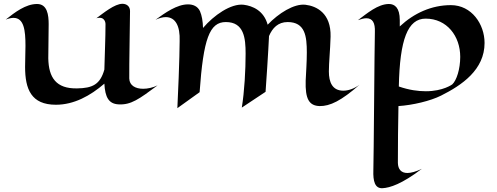

<svg xmlns="http://www.w3.org/2000/svg" viewBox="-20 -539 2615 1010"><path d="M809 -90C784 -78 757 -72 733 -72C693 -72 661 -89 660 -126C659 -185 664 -440 664 -481C664 -506 646 -519 624 -519C583 -519 525 -471 487 -443C535 -456 535 -413 535 -413C535 -336 531 -259 529 -173C507 -95 467 -75 385 -74C275 -72 236 -131 234 -232C234 -290 236 -348 236 -412C236 -460 229 -518 175 -518C115 -518 58 -474 10 -436C26 -442 40 -445 51 -445C106 -445 114 -380 114 -298C114 -263 112 -225 112 -187C112 -70 144 12 274 12C369 12 455 -35 529 -99C533 -27 552 7 603 10C669 14 712 -18 809 -90Z M1395 -349C1413 -392 1443 -423 1493 -423C1586 -423 1594 -347 1594 -263C1594 -213 1590 -158 1588 -115C1585 -18 1606 17 1661 19C1716 20 1775 -9 1871 -93C1842 -72 1812 -62 1786 -62C1728 -62 1710 -107 1710 -163C1710 -210 1717 -273 1719 -346C1722 -470 1645 -507 1587 -514C1527 -521 1445 -469 1388 -409C1368 -483 1309 -508 1262 -514C1195 -522 1104 -458 1048 -392C1047 -427 1042 -457 1032 -480C1020 -506 996 -516 969 -516C911 -516 849 -472 798 -435C818 -444 836 -449 852 -449C903 -449 928 -402 925 -323C925 -323 925 -220 913 30L1030 -54C1050 -335 1082 -423 1168 -423C1264 -423 1272 -338 1272 -257C1272 -172 1266 -59 1252 27L1377 -56C1391 -254 1395 -346 1395 -346Z M2199 349C2168 364 2142 371 2123 371C2090 371 2074 351 2073 318C2073 218 2074 119 2076 19C2152 14 2244 -8 2300 -36C2410 -91 2529 -172 2529 -313C2529 -412 2461 -512 2352 -512C2250 -512 2158 -470 2083 -400V-433C2083 -499 2056 -518 2026 -518C1968 -518 1910 -468 1863 -433C1880 -439 1895 -443 1907 -443C1940 -443 1954 -419 1952 -370C1950 -302 1946 301 1944 357C1942 414 1952 453 1992 451C2031 449 2094 429 2199 349ZM2220 -59C2180 -59 2133 -65 2078 -84C2083 -332 2125 -441 2219 -441C2331 -441 2401 -349 2401 -240C2401 -176 2382 -116 2359 -95C2359 -95 2311 -59 2220 -59Z"/></svg>

Font: Eagle Lake
Style: Regular
Weight: 400
Designer: Astigmatic (AOETI)
Foundry: Astigmatic (AOETI)
Version: Version 1.000